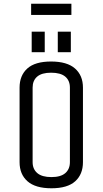

<svg xmlns="http://www.w3.org/2000/svg" viewBox="-20 -995 550 1030"><path d="M425 -125Q425 -60 383.5 -22.5Q342 15 256 15Q170 15 127.5 -22.5Q85 -60 85 -125V-525Q85 -590 126.5 -627.5Q168 -665 254 -665Q340 -665 382.5 -627.5Q425 -590 425 -525ZM355 -525Q355 -563 330 -584Q305 -605 254 -605Q204 -605 179.5 -584Q155 -563 155 -525V-125Q155 -88 180 -66.5Q205 -45 256 -45Q306 -45 330.5 -66.5Q355 -88 355 -125ZM150 -715V-825H220V-715ZM290 -715V-825H360V-715ZM147 -975H363V-915H147Z"/></svg>

Font: Unica One
Style: Regular
Weight: 400
Designer: Eduardo Rodriguez Tunni
Foundry: Eduardo Rodriguez Tunni
Version: Version 2.000; ttfautohint (v1.8.4.7-5d5b);gftools[0.9.23]